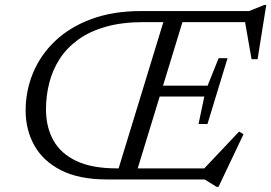

<svg xmlns="http://www.w3.org/2000/svg" viewBox="-20 -714 1080 764"><path d="M643.5 -670H719.5L514.5 0H438.5ZM541 -670H971.5L1032 -694.5H1039.5L1005 -478.5H981L953.5 -635.5L974 -626H552Q465.5 -626 400.8 -607.5Q336 -589 290.5 -555.8Q245 -522.5 217 -478.8Q189 -435 176 -384Q163 -333 163 -279Q163 -209 192.2 -156Q221.5 -103 283.8 -73.5Q346 -44 445 -44H823L783.5 -34L931.5 -190.5L949 -180L849.5 29.5H842L794 0H405Q294.5 0 223 -36.5Q151.5 -73 116.8 -135Q82 -197 82 -274Q82 -353 111.8 -424.5Q141.5 -496 199.8 -551.2Q258 -606.5 343.8 -638.2Q429.5 -670 541 -670ZM805.5 -220.5H770L793 -330H567.5L580.5 -373H806L850 -482.5H885.5L845.5 -351.5Z"/></svg>

Font: Newsreader 16pt
Style: Italic
Weight: 400
Italic angle: -17°
Designer: Hugues Gentile
Foundry: Production Type
Version: Version 1.003